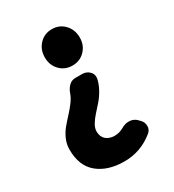

<svg xmlns="http://www.w3.org/2000/svg" viewBox="-190 -689 915 1010"><g transform="rotate(-30 267.5 -184.0)"><path d="M267.6 212.9Q168 212.9 107.4 163.6Q46.9 114.3 46.9 14.6Q46.9 -17.6 59.6 -46.9Q72.3 -76.2 91.8 -99.6Q111.3 -123 131.3 -144.5Q151.4 -166 170.4 -190.9Q189.5 -215.8 197.8 -240.2Q206.1 -264.6 222.7 -280.8Q239.3 -296.9 261.7 -296.9H302.7Q328.1 -296.9 345.7 -280.3Q360.4 -266.6 360.4 -248Q360.4 -244.1 360.4 -239.3Q354.5 -208 337.9 -177.7Q321.3 -147.5 301.8 -125Q282.2 -102.5 262.7 -81.1Q243.2 -59.6 230.5 -38.1Q217.8 -16.6 217.8 2.9Q217.8 35.2 237.8 52.7Q257.8 70.3 290 70.3Q319.3 70.3 345.7 54.7Q367.2 42 390.6 42Q414.1 42 432.6 56.6L445.3 69.3Q463.9 85.9 463.9 111.3Q463.9 133.8 446.3 148.4Q367.2 212.9 267.6 212.9ZM176.8 -469.7Q176.8 -517.6 207 -549.3Q237.3 -581.1 282.7 -581.1Q328.1 -581.1 358.4 -549.3Q388.7 -517.6 388.7 -469.7Q388.7 -422.9 358.4 -391.6Q328.1 -360.4 282.7 -360.4Q237.3 -360.4 207 -391.6Q176.8 -422.9 176.8 -469.7Z"/></g></svg>

Font: Gen Jyuu Gothic Heavy
Style: Bold
Weight: 900
Designer: [Source Han Sans]
Ryoko NISHIZUKA  (kana & ideographs); Paul D. Hunt (Latin, Greek & Cyrillic); Wenlong ZHANG  (bopomofo
Version: Version 1.002.20150607